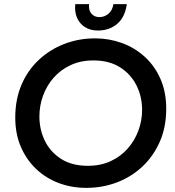

<svg xmlns="http://www.w3.org/2000/svg" viewBox="-20 -899 848 931"><path d="M398 12Q328 12 266 -11Q204 -34 156.5 -78.5Q109 -123 81.5 -186Q54 -249 54 -329Q54 -417 84 -487.5Q114 -558 168 -608.5Q222 -659 292 -686Q362 -713 441 -713Q509 -713 571 -690.5Q633 -668 681.5 -624Q730 -580 758 -516.5Q786 -453 786 -372Q786 -282 754.5 -211Q723 -140 669 -90Q615 -40 545.5 -14Q476 12 398 12ZM406 -95Q468 -95 516.5 -117.5Q565 -140 599 -178.5Q633 -217 651 -265.5Q669 -314 669 -366Q669 -431 641.5 -485.5Q614 -540 561.5 -573Q509 -606 433 -606Q371 -606 322 -583Q273 -560 239.5 -521.5Q206 -483 188.5 -434.5Q171 -386 171 -334Q171 -272 197 -217.5Q223 -163 275.5 -129Q328 -95 406 -95ZM455 -751Q418 -751 392 -767.5Q366 -784 353.5 -813Q341 -842 345 -879H412Q410 -860 415.5 -846Q421 -832 433.5 -824Q446 -816 462 -816Q486 -816 505.5 -832Q525 -848 530 -879H595Q586 -815 548 -783Q510 -751 455 -751Z"/></svg>

Font: MuseoModerno Thin Medium
Style: Italic
Weight: 500
Italic angle: -9°
Version: Version 1.003